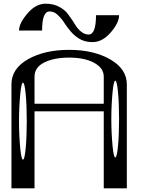

<svg xmlns="http://www.w3.org/2000/svg" viewBox="-20 -1020 790 1040"><path d="M125 -363.3Q125 -449.2 119.1 -510.7Q113.3 -572.3 104.5 -572.3Q95.7 -572.3 89.8 -510.7Q83 -439.5 83 -363.3Q83 -287.1 89.8 -215.8Q95.7 -155.3 104.5 -155.3Q113.3 -155.3 119.1 -216.8Q125 -278.3 125 -363.3ZM589.8 -521.5Q583 -449.2 583 -375Q583 -300.8 589.8 -228.5Q595.7 -167 604.5 -167Q613.3 -167 619.1 -228.5Q625 -290 625 -375Q625 -460 619.1 -521.5Q613.3 -583 604.5 -583Q595.7 -583 589.8 -521.5ZM667 0H542V-417H167V0H42V-562.5Q42 -648.4 131.8 -699.2Q221.7 -750 354.5 -750Q487.3 -750 577.1 -698.2Q667 -646.5 667 -562.5ZM542 -458V-604.5Q542 -652.3 488.3 -680.7Q436.5 -708 354.5 -708Q272.5 -708 219.7 -681.6Q167 -655.3 167 -604.5V-458ZM625 -937.5Q625 -896.5 580.1 -844.7Q535.2 -792 481.4 -792Q441.4 -792 412.1 -808.6Q383.8 -825.2 362.3 -850.6Q340.8 -876 326.2 -899.4Q312.5 -920.9 290 -941.4Q272.5 -958 248 -958Q208 -958 208 -854.5H83Q83 -893.6 128.9 -947.3Q173.8 -1000 227.5 -1000Q269.5 -1000 301.8 -982.4Q333 -965.8 350.6 -940.4Q377.9 -902.3 383.8 -891.6Q399.4 -865.2 418 -849.6Q437.5 -833 460 -833Q500 -833 500 -937.5Z"/></svg>

Font: okolaksMetalik
Style: bold
Weight: 700
Width: 7
Version: Version 0.6